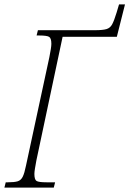

<svg xmlns="http://www.w3.org/2000/svg" viewBox="-41 -851 587 871"><path d="M-21 0 -15 -24H-5Q24 -24 39 -28.5Q54 -33 62 -49Q70 -65 77 -100L183 -592Q187 -612 189.5 -628Q192 -644 192 -652Q192 -678 181.5 -684Q171 -690 137 -690H125L131 -714H390Q425 -714 442 -719Q459 -724 468 -741Q477 -758 488 -794L499 -831H526L489 -684H243L124 -123Q120 -102 117.5 -86Q115 -70 115 -62Q115 -36 125 -30Q135 -24 170 -24H209L203 0Z"/></svg>

Font: Noto Serif ExtraCondensed ExtraLight
Style: Italic
Weight: 200
Width: 2
Italic angle: -12°
Designer: Monotype Design Team
Foundry: Monotype Imaging Inc.
Version: Version 2.014; ttfautohint (v1.8.4.7-5d5b)